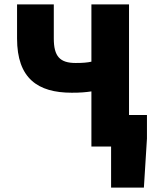

<svg xmlns="http://www.w3.org/2000/svg" viewBox="-20 -670 700 878"><path d="M488 188H638L652 -36V-144H570V-650H398V-388C380 -384 360 -382 326 -382C254 -382 226 -412 226 -494V-650H58V-494C58 -312 152 -246 308 -246C348 -246 370 -248 398 -252V0H488Z"/></svg>

Font: Giro Sans Black
Style: Regular
Weight: 900
Designer: Paul D. Hunt
Foundry: Adobe Systems Incorporated
Version: Version 1.000;PS 1.0;hotconv 1.0.88;makeotf.lib2.5.647800